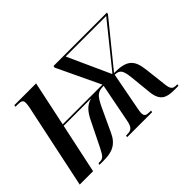

<svg xmlns="http://www.w3.org/2000/svg" viewBox="-100 -770 1005 1005"><g transform="rotate(-45 402.5 -268.0)"><path d="M106 -436 14 0H113L172 -277H375C335 -266 314 -240 293 -198L226 -62C206 -24 199 -10 174 -10H163L160 0H193C254 0 295 -17 322 -77L382 -206C410 -264 424 -277 468 -277L426 -62C418 -18 404 -10 375 -10H367L365 0H550L552 -10H540C518 -10 506 -14 506 -37C506 -45 508 -57 511 -72L550 -277C589 -277 597 -257 603 -201L615 -82C623 -12 659 0 713 0H745L747 -10H738C711 -10 703 -21 699 -64L686 -176C677 -261 647 -286 554 -286L749 -526L752 -536H356L354 -526L468 -286H174L227 -536H66L64 -526H79C109 -526 117 -521 117 -501C117 -484 112 -463 106 -436ZM543 -290 436 -526H736L546 -290Z"/></g></svg>

Font: Noto Serif Display ExtraCondensed Medium
Style: Italic
Weight: 500
Width: 2
Italic angle: -12°
Designer: Monotype Design Team
Foundry: Monotype Imaging Inc.
Version: Version 2.009